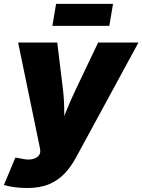

<svg xmlns="http://www.w3.org/2000/svg" viewBox="-44 -760 732 988"><path d="M-23.9 191.9 35.2 50.8 68.4 56.6Q97.2 63.5 118.9 59.6Q140.6 55.7 152.6 43.7Q164.6 31.7 163.1 14.6L161.1 0.5L49.3 -541H250.5L280.3 -296.9Q286.6 -241.2 286.6 -185.1Q286.6 -128.9 288.6 -63H249.5Q272.9 -128.9 295.7 -185.5Q318.4 -242.2 344.7 -296.9L460.9 -541H668.5L346.2 52.2Q321.8 97.7 288.6 132.8Q255.4 168 208.7 187.7Q162.1 207.5 97.2 207.5Q63.5 207.5 31.5 203.4Q-0.5 199.2 -23.9 191.9ZM537.6 -740.2 518.6 -627H225.6L244.6 -740.2Z"/></svg>

Font: Inter 17pt Black
Style: Italic
Weight: 900
Italic angle: -9.3988°
Version: Version 4.001;git-66647c0bb